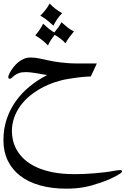

<svg xmlns="http://www.w3.org/2000/svg" viewBox="-20 -660 731 1119"><path d="M509.3 -214.4Q496.1 -214.4 480 -213.1Q463.9 -211.9 446.8 -210Q429.7 -208 412.1 -205.3Q394.5 -202.6 378.4 -200.2Q338.4 -193.8 298.1 -180.2Q257.8 -166.5 221.4 -146.7Q185.1 -127 153.6 -101.1Q122.1 -75.2 98.9 -43.2Q75.7 -11.2 62.5 25.9Q49.3 63 49.3 105.5Q49.3 132.3 56.4 161.1Q63.5 189.9 79.8 217.5Q96.2 245.1 123.5 270Q150.9 294.9 191.7 314Q232.4 333 287.8 344Q343.3 355 415.5 355Q440.4 355 469.5 353.8Q498.5 352.5 529.1 350.1Q559.6 347.7 590.1 344Q620.6 340.3 648.9 335Q660.2 332.5 667.7 332Q675.3 331.5 679.7 331.5Q687.5 331.5 689.2 334Q690.9 336.4 690.9 340.8Q690.9 343.8 682.4 350.1Q673.8 356.4 658.2 365Q642.6 373.5 620.6 383.3Q598.6 393.1 571.3 402.8Q541.5 413.1 516.1 420.2Q490.7 427.2 466.8 431.4Q442.9 435.5 418.7 437.5Q394.5 439.5 366.2 439.5Q281.2 439.5 213.4 420.4Q145.5 401.4 98.1 365Q50.8 328.6 25.4 276.4Q0 224.1 0 157.7Q0 91.3 19 34.4Q38.1 -22.5 72 -70.1Q106 -117.7 152.1 -155.5Q198.2 -193.4 252.4 -221.2V-223.1Q241.7 -224.6 226.6 -227.3Q211.4 -230 194.6 -232.9Q177.7 -235.8 160.6 -237.8Q143.6 -239.7 128.4 -239.7Q104.5 -239.7 89.4 -233.6Q74.2 -227.5 64.5 -220.2Q54.7 -212.9 48.8 -206.8Q43 -200.7 37.1 -200.7Q28.3 -200.7 28.3 -212.4Q28.3 -215.8 32.2 -225.3Q36.1 -234.9 43.7 -247.3Q51.3 -259.8 62.5 -273.4Q73.7 -287.1 88.1 -298.6Q102.5 -310.1 119.9 -317.4Q137.2 -324.7 157.7 -324.7Q183.1 -324.7 207 -319.8Q231 -314.9 261.7 -308.1Q277.8 -304.7 295.9 -301.5Q314 -298.3 335.2 -295.9Q356.4 -293.5 381.6 -291.7Q406.7 -290 436.5 -290H544.4ZM291.5 -510.7Q273.4 -526.4 255.1 -541.7Q236.8 -557.1 214.8 -568.4Q231.9 -585 245.1 -602.1Q258.3 -619.1 269.5 -639.6Q301.3 -605 342.3 -583.5Q326.2 -566.9 313.7 -549.1Q301.3 -531.2 291.5 -510.7ZM259.8 -395Q230 -427.2 185.5 -454.1Q200.2 -470.2 211.4 -487.3Q222.7 -504.4 231.4 -522Q246.6 -507.3 262.9 -493.9Q279.3 -480.5 296.4 -470.7Q308.1 -484.4 319.1 -499.3Q330.1 -514.2 337.9 -530.8Q354.5 -516.1 372.1 -501.5Q389.6 -486.8 411.1 -477.1Q397 -460 384.3 -443.1Q371.6 -426.3 361.3 -407.7Q349.6 -421.9 333.5 -433.8Q317.4 -445.8 298.8 -457Q287.6 -442.9 277.1 -427.5Q266.6 -412.1 259.8 -395Z"/></svg>

Font: XB Niloofar
Style: Regular
Weight: 400
Designer: Behnam
Foundry: Irmug
Version: Version 7.201 2008